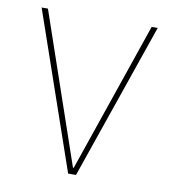

<svg xmlns="http://www.w3.org/2000/svg" viewBox="-71 -658 644 720"><g transform="rotate(10 251.0 -298.0)"><path d="M472 -596H449L253 -25H250L54 -596H30L236 0H266Z"/></g></svg>

Font: IBM Plex Arabic Thin
Style: Regular
Weight: 100
Designer: Mike Abbink, Paul van der Laan, Pieter van Rosmalen, Wael Morcos, Khajak Apelian
Foundry: Bold Monday
Version: Version 1.0